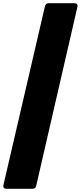

<svg xmlns="http://www.w3.org/2000/svg" viewBox="-63 -974 500 1190"><path d="M216 -937 -42 174C-45 187 -38 196 -24 196H139C151 196 158 190 161 179L417 -932C420 -945 413 -954 399 -954H238C226 -954 219 -948 216 -937Z"/></svg>

Font: Malmofest Black-Rounded
Style: Regular
Weight: 800
Designer: Jonny Pinhorn (Poppins), Kolossal
Version: Version 1.004;Glyphs 3.1.2 (3151)